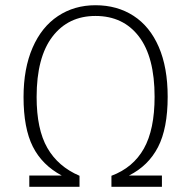

<svg xmlns="http://www.w3.org/2000/svg" viewBox="-20 -714 731 734"><path d="M621 -344Q621 -223 584 -151.5Q547 -80 473 -43H599V0H406V-42Q489 -73 530 -146Q571 -219 571 -344Q571 -496 511 -574.5Q451 -653 345 -653Q241 -653 180.5 -574Q120 -495 120 -343Q120 -220 161 -148.5Q202 -77 284 -42V0H92V-43H216Q141 -83 105.5 -153.5Q70 -224 70 -343Q70 -452 104.5 -531.5Q139 -611 201.5 -652.5Q264 -694 345 -694Q428 -694 490.5 -653.5Q553 -613 587 -534.5Q621 -456 621 -344Z"/></svg>

Font: FiraGO ExtraLight
Style: Regular
Weight: 200
Designer: bBox Type
Foundry: bBox Type GmbH
Version: Version 1.001